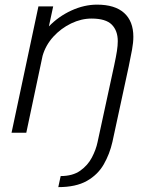

<svg xmlns="http://www.w3.org/2000/svg" viewBox="-20 -558 636 807"><path d="M28.5 0 141.5 -531H203.5L185.5 -447Q226 -489 280 -513.8Q334 -538.5 388 -538.5Q463 -538.5 501.8 -503.5Q540.5 -468.5 540.5 -403.5Q540.5 -379.5 535 -349.2Q529.5 -319 521 -278.5L452.5 38.5Q441 89.5 416 133Q391 176.5 345 202.5Q299 228.5 225 228.5L235 182Q285.5 182 317.2 159.5Q349 137 366.2 104Q383.5 71 390 39.5L460 -283.5Q468 -321 471.5 -343.8Q475 -366.5 475 -385Q475 -429 449.8 -454.5Q424.5 -480 364.5 -480Q321.5 -480 279 -459.5Q236.5 -439 204.2 -403.8Q172 -368.5 159 -323.5L90.5 0Z"/></svg>

Font: Epilogue Light
Style: Italic
Weight: 300
Italic angle: -12°
Designer: Tyler Finck
Foundry: Etcetera Type Co
Version: Version 2.111; ttfautohint (v1.8.3)